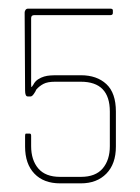

<svg xmlns="http://www.w3.org/2000/svg" viewBox="-20 -424 324 444"><path d="M167 0H119Q81 0 59.5 -22.5Q38 -45 38 -85V-110Q38 -115 40 -115H49Q52 -115 52 -110V-86Q52 -54 68.5 -34.5Q85 -15 119 -15H167Q201 -15 217.5 -34.5Q234 -54 234 -86V-166Q234 -235 167 -235H107Q90 -235 80.5 -230Q71 -225 64 -217Q62 -212 58 -206.5Q54 -201 51 -201H44Q38 -201 38 -215L37 -395Q37 -398 39 -401Q41 -404 45 -404H235Q241 -404 241 -400V-394Q241 -389 235 -389H59Q52 -389 52 -382V-229Q52 -221 53.5 -223Q55 -225 57 -228Q61 -236 68 -240.5Q75 -245 82 -247Q89 -249 96 -249.5Q103 -250 107 -250H167Q204 -250 226 -229.5Q248 -209 248 -166V-85Q248 -45 226 -22.5Q204 0 167 0Z"/></svg>

Font: Chathura Thin
Style: Regular
Weight: 250
Designer: Appaji Ambarisha Darbha
Foundry: Aditya Fonts
Version: Version 1.002 2016